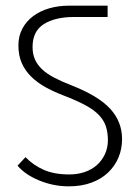

<svg xmlns="http://www.w3.org/2000/svg" viewBox="-20 -650 493 678"><path d="M360 -630V-590H241Q175 -590 135 -565Q95 -540 95 -484Q95 -459 103.5 -440Q112 -421 129 -405Q146 -389 172 -375.5Q198 -362 234 -348Q328 -311 369.5 -265.5Q411 -220 411 -159Q411 -124 398.5 -94Q386 -64 362 -41Q338 -18 303 -5Q268 8 223 8Q169 8 119 -12.5Q69 -33 42 -65L70 -95Q97 -67 134 -50.5Q171 -34 225 -34Q254 -34 279 -42.5Q304 -51 322 -67Q340 -83 350.5 -105.5Q361 -128 361 -155Q361 -182 354 -203.5Q347 -225 329.5 -243.5Q312 -262 281.5 -278.5Q251 -295 204 -313Q170 -326 141 -342Q112 -358 90.5 -379Q69 -400 57 -427Q45 -454 45 -490Q45 -523 59 -549Q73 -575 97 -593Q121 -611 153.5 -620.5Q186 -630 224 -630Z"/></svg>

Font: Mukta ExtraLight
Style: Regular
Weight: 275
Designer: Girish Dalvi and Yashodeep Gholap
Foundry: Ek Type
Version: Version 2.538;PS 1.002;hotconv 16.6.51;makeotf.lib2.5.65220;